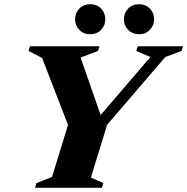

<svg xmlns="http://www.w3.org/2000/svg" viewBox="-20 -889 886 909"><path d="M692 -619 625 -648 632 -670H846.5L839.5 -648L762.5 -619L487 -298L410.5 -48.5L469 -22L462.5 0H146L152.5 -22L226.5 -51.5L302 -297.5L179.5 -614.5L115 -648L122 -670H451.5L444 -648L361.5 -616.5L456.5 -344.5ZM407 -727Q375.5 -727 355.5 -747.8Q335.5 -768.5 335.5 -797.5Q335.5 -827.5 355.5 -848.2Q375.5 -869 407 -869Q439 -869 458.8 -848.2Q478.5 -827.5 478.5 -797.5Q478.5 -768.5 458.8 -747.8Q439 -727 407 -727ZM638 -727Q606.5 -727 586.5 -747.8Q566.5 -768.5 566.5 -797.5Q566.5 -827.5 586.5 -848.2Q606.5 -869 638 -869Q670 -869 689.8 -848.2Q709.5 -827.5 709.5 -797.5Q709.5 -768.5 689.8 -747.8Q670 -727 638 -727Z"/></svg>

Font: Newsreader Text ExtraBold
Style: Italic
Weight: 800
Italic angle: -17°
Designer: Hugues Gentile
Foundry: Production Type
Version: Version 1.001